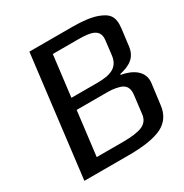

<svg xmlns="http://www.w3.org/2000/svg" viewBox="-152 -771 859 894"><g transform="rotate(-30 277.0 -324.5)"><path d="M441 -343V-347C494 -359 534 -380 541 -439L552 -526C560 -590 540 -613 489 -632C458 -643 415 -649 359 -649H127L48 0H287C368 0 428 -10 466 -29C504 -48 527 -82 532 -129L546 -238C554 -302 498 -333 441 -343ZM327 -365H189L216 -585H351C419 -585 467 -577 460 -518L451 -442C443 -379 397 -365 327 -365ZM436 -133C433 -109 421 -92 400 -82C378 -72 343 -67 295 -67H153L182 -304H324C367 -304 380 -304 412 -295C440 -286 452 -267 448 -231Z"/></g></svg>

Font: Gamestation Display
Style: Italic
Weight: 400
Designer: Jonas Hecksher
Foundry: Jonas Hecksher, Playtypeª, e-types AS
Version: Version 1.003